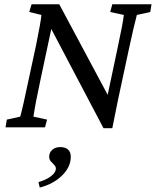

<svg xmlns="http://www.w3.org/2000/svg" viewBox="-20 -593 726 894"><path d="M529.3 -127Q517.1 -69.3 502.9 3.9H461.9L218.8 -458L168.9 -223.6Q145 -113.3 135.7 -49.8L199.2 -36.1L189.5 0H5.9L11.7 -36.1L74.2 -49.8Q86.4 -92.8 114.3 -226.6L148.4 -384.8Q169.9 -490.7 172.9 -523.4L116.2 -537.1L127 -573.2H255.9L481.4 -151.4L525.4 -359.4Q553.2 -488.3 556.6 -523.4L493.2 -537.1L502.9 -573.2H685.5L679.7 -537.1L617.2 -523.4Q604 -474.6 579.1 -359.4ZM165 280.3 159.2 254.9Q196.3 244.1 218.3 226.8Q240.2 209.5 240.2 192.4Q240.2 182.6 232.4 175Q224.6 167.5 216.8 158.4Q209 149.4 209 136.7Q209 117.2 223.4 104.5Q237.8 91.8 260.7 91.8Q284.2 91.8 296.9 103.5Q309.6 115.2 309.6 136.7Q309.6 185.1 268.3 224.9Q227.1 264.6 165 280.3Z"/></svg>

Font: Crimson Pro
Style: Italic
Weight: 400
Italic angle: -12°
Designer: Jacques Le Bailly
Foundry: Baron von Fonthausen
Version: Version 1.003